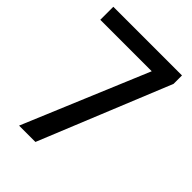

<svg xmlns="http://www.w3.org/2000/svg" viewBox="-215 -842 943 943"><g transform="rotate(45 257.0 -370.0)"><path d="M92 0 377.5 -682 411 -649.5H6.5V-740H483.5V-681.5L205.5 0Z"/></g></svg>

Font: Encode Sans SC SemiExpanded Medium
Style: Regular
Weight: 500
Width: 6
Designer: Multiple Designers
Foundry: Impallari Type
Version: Version 3.002